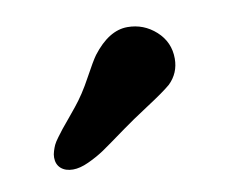

<svg xmlns="http://www.w3.org/2000/svg" viewBox="-37 -748 314 268"><g transform="rotate(-10 120.0 -613.5)"><path d="M128.4 -565.9Q103 -547.4 92.8 -540.5Q82.5 -533.7 70.3 -528.1Q58.1 -522.5 48.3 -522.5Q37.6 -522.5 31.2 -528.1Q24.9 -533.7 24.9 -543.5Q24.9 -547.9 26.4 -552.5Q27.8 -557.1 29.5 -560.8Q31.2 -564.5 35.9 -570.8Q40.5 -577.1 43.5 -580.8Q46.4 -584.5 54 -593.5Q61.5 -602.5 65.4 -607.4Q78.6 -623.5 90.3 -645.3Q102.1 -667 107.4 -674.3Q130.9 -705.1 157.2 -705.1Q180.2 -705.1 197.5 -689.5Q214.8 -673.8 214.8 -650.4Q214.8 -629.9 200.2 -615.7Q189.9 -606.9 165.5 -591.1Q141.1 -575.2 128.4 -565.9Z"/></g></svg>

Font: Cooper* SemiBold
Style: Regular
Weight: 600
Designer: Owen Earl
Foundry: indestructible type*
Version: Version 0.001